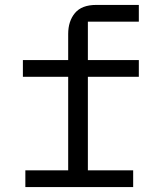

<svg xmlns="http://www.w3.org/2000/svg" viewBox="-20 -760 640 780"><path d="M83 -68H257V-448H73V-516H257V-622Q257 -674 284.5 -707Q312 -740 371 -740H544V-672H337V-516H544V-448H337V-68H521V0H83Z"/></svg>

Font: IBM Plaex Mono
Style: Regular
Weight: 400
Designer: Mike Abbink, Paul van der Laan, Pieter van Rosmalen
Foundry: Bold Monday
Version: Version 2.003